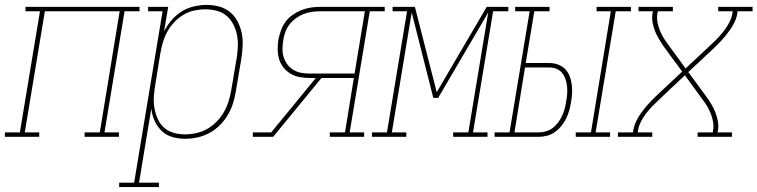

<svg xmlns="http://www.w3.org/2000/svg" viewBox="-57 -558 3089 783"><path d="M-37 0V-18H24L106 -512H47V-530H512V-512H451L369 -18H428V0H288V-18H350L431 -512H126L44 -18H103V0Z M429 205V187H490L606 -512H547V-530H629L612 -430Q625 -455 643 -476Q661 -497 684.5 -511.5Q708 -526 734.5 -532Q761 -538 786 -538Q813 -538 838 -531Q863 -524 882 -508Q901 -492 912.5 -469.5Q924 -447 929 -422Q934 -397 932.5 -370Q931 -343 927 -317L905 -187Q901 -162 893.5 -137.5Q886 -113 872.5 -90Q859 -67 839.5 -47.5Q820 -28 796.5 -15.5Q773 -3 748 2.5Q723 8 698 8Q670 8 645 0.5Q620 -7 602 -24.5Q584 -42 573.5 -65.5Q563 -89 560 -115L510 187H591V205ZM697 -10Q720 -10 743 -15Q766 -20 787.5 -32Q809 -44 826.5 -62Q844 -80 856 -101Q868 -122 875 -144.5Q882 -167 886 -190L908 -320Q912 -344 913 -368Q914 -392 909.5 -415Q905 -438 894.5 -458.5Q884 -479 867 -493.5Q850 -508 827 -514Q804 -520 780 -520Q758 -520 735 -515Q712 -510 691.5 -498Q671 -486 654 -468Q637 -450 625.5 -429Q614 -408 607.5 -386Q601 -364 597 -341L576 -211Q572 -188 570.5 -164Q569 -140 573 -117Q577 -94 586 -73.5Q595 -53 611.5 -38Q628 -23 650.5 -16.5Q673 -10 697 -10Z M974 0V-18H1049L1231 -240H1207Q1186 -240 1166 -243.5Q1146 -247 1129.5 -256.5Q1113 -266 1100.5 -281Q1088 -296 1082 -314.5Q1076 -333 1075.5 -354Q1075 -375 1078 -395Q1082 -414 1088.5 -433Q1095 -452 1107 -468.5Q1119 -485 1136 -497Q1153 -509 1171.5 -516.5Q1190 -524 1209.5 -527Q1229 -530 1248 -530H1512V-512H1451L1369 -18H1428V0H1288V-18H1350L1386 -240H1254L1057 0ZM1207 -258H1389L1431 -512H1248Q1231 -512 1214 -509.5Q1197 -507 1180.5 -500.5Q1164 -494 1149 -483Q1134 -472 1123 -457.5Q1112 -443 1106 -426Q1100 -409 1098 -392Q1095 -375 1095 -357Q1095 -339 1100.5 -323Q1106 -307 1116 -294Q1126 -281 1140.5 -272.5Q1155 -264 1172 -261Q1189 -258 1207 -258Z M1460 0V-18H1521L1603 -512H1544V-530H1635L1724 -182L1928 -530H2016V-512H1954L1872 -18H1931V0H1791V-18H1853L1934 -507L1730 -159H1710L1622 -507L1541 -18H1600V0Z M2291 0V-18H2353L2434 -512H2376V-530H2516V-512H2454L2372 -18H2431V0ZM1960 0V-18H2021L2103 -512H2044V-530H2184V-512H2122L2087 -301H2182Q2201 -301 2218 -295Q2235 -289 2247 -277Q2259 -265 2265.5 -249Q2272 -233 2274.5 -215Q2277 -197 2276 -178.5Q2275 -160 2272 -142Q2269 -125 2264.5 -108Q2260 -91 2252 -75Q2244 -59 2232.5 -44.5Q2221 -30 2206 -19.5Q2191 -9 2174 -4.5Q2157 0 2140 0ZM2041 -18H2140Q2155 -18 2170 -22.5Q2185 -27 2197.5 -36.5Q2210 -46 2219.5 -59Q2229 -72 2235.5 -86Q2242 -100 2246 -115Q2250 -130 2252 -145Q2255 -160 2256 -175.5Q2257 -191 2255.5 -206Q2254 -221 2249 -235.5Q2244 -250 2235 -261Q2226 -272 2212 -277.5Q2198 -283 2182 -283H2084Z M2463 0V-18H2524L2526 -27Q2529 -45 2537 -62.5Q2545 -80 2556.5 -96Q2568 -112 2581 -127Q2594 -142 2608 -156Q2608 -156 2608 -156Q2608 -156 2608 -156H2609Q2610 -158 2612 -159.5Q2614 -161 2615 -163L2725 -266L2650 -368Q2640 -383 2630.5 -398.5Q2621 -414 2614.5 -430.5Q2608 -447 2604.5 -465.5Q2601 -484 2604 -504L2606 -512H2547V-530H2687V-512H2626L2624 -504Q2621 -486 2624 -469Q2627 -452 2633 -436.5Q2639 -421 2647.5 -406.5Q2656 -392 2666 -379L2739 -279L2847 -380Q2861 -393 2874 -407Q2887 -421 2898.5 -436.5Q2910 -452 2918.5 -469Q2927 -486 2930 -504L2931 -512H2872V-530H3012V-512H2951L2950 -504Q2947 -485 2938.5 -467.5Q2930 -450 2918.5 -434Q2907 -418 2894 -403Q2881 -388 2867 -374Q2867 -374 2867 -374Q2867 -374 2867 -374H2866Q2865 -372 2863.5 -370.5Q2862 -369 2860 -367L2750 -264L2825 -162Q2836 -147 2845 -131.5Q2854 -116 2860.5 -99.5Q2867 -83 2870.5 -64.5Q2874 -46 2871 -27L2869 -18H2928V0H2788V-18H2850L2851 -27Q2854 -44 2851 -61Q2848 -78 2842 -93.5Q2836 -109 2827.5 -123.5Q2819 -138 2809 -151L2736 -251L2629 -150Q2615 -137 2601.5 -123Q2588 -109 2576.5 -93.5Q2565 -78 2556.5 -61Q2548 -44 2545 -27L2544 -18H2603V0Z"/></svg>

Font: Iosevka Curly Slab ThObl
Style: Regular
Weight: 100
Italic angle: -9°
Monospace: yes
Designer: Belleve Invis
Foundry: Belleve Invis
Version: Version 11.0.0; ttfautohint (v1.8.3)